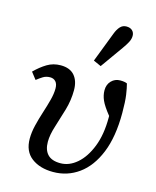

<svg xmlns="http://www.w3.org/2000/svg" viewBox="-119 -872 785 965"><g transform="rotate(15 273.5 -389.0)"><path d="M250 12Q181 12 137.5 -21Q94 -54 94 -120Q94 -153 103 -190Q112 -227 124 -264Q136 -301 145 -335Q154 -369 154 -396Q154 -420 143 -432Q132 -444 114 -444Q93 -444 77 -434Q61 -424 46 -412L18 -448Q48 -478 79.5 -497Q111 -516 150 -516Q198 -516 222 -488Q246 -460 246 -412Q246 -360 231 -308.5Q216 -257 201 -210.5Q186 -164 186 -128Q186 -86 207.5 -63Q229 -40 274 -40Q320 -40 360 -74.5Q400 -109 425 -172.5Q450 -236 450 -324Q450 -326 450 -328.5Q450 -331 450 -333Q417 -374 405.5 -400Q394 -426 394 -452Q394 -482 412.5 -501Q431 -520 458 -520Q482 -520 494 -514Q500 -492 505 -458Q510 -424 510 -364Q510 -240 476 -156.5Q442 -73 383 -30.5Q324 12 250 12ZM304 -582Q319 -621 334 -660Q349 -699 364 -738Q373 -762 386 -776Q399 -790 418 -790Q438 -790 449 -779.5Q460 -769 460 -752Q460 -736 451.5 -719.5Q443 -703 428 -682Q407 -653 386 -623Q365 -593 344 -564Z"/></g></svg>

Font: Source Serif 4 Caption
Style: Italic
Weight: 400
Italic angle: -12°
Designer: Frank Grießhammer
Foundry: Adobe Systems Incorporated
Version: Version 4.004;hotconv 1.0.117;makeotfexe 2.5.65602